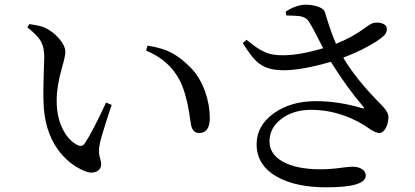

<svg xmlns="http://www.w3.org/2000/svg" viewBox="-20 -776 1771 820"><path d="M338 -47Q271 -76 226 -139Q169 -220 166 -339Q164 -384 167 -470Q169 -513 169 -531Q169 -573 156 -597Q141 -625 97 -659L105 -673Q151 -667 171 -658Q202 -644 229 -615Q259 -582 259 -554Q259 -536 246 -492Q222 -409 222 -346Q222 -271 252 -217Q276 -174 310 -157Q331 -146 343 -165Q374 -211 433 -338L457 -328Q455 -321 450 -307Q407 -178 404 -150Q400 -121 408 -98Q412 -85 412 -76Q412 -52 391 -43Q369 -33 338 -47ZM831 -208Q803 -208 796 -242Q795 -249 792 -267Q778 -371 749 -430Q705 -518 604 -560L610 -581Q674 -572 719 -547Q756 -526 794.5 -487Q833 -448 856 -385Q876 -327 876 -273Q876 -208 831 -208Z M1374 24Q1244 24 1165 -20Q1076 -69 1076 -160Q1076 -239 1148.5 -291.5Q1221 -344 1329 -344Q1426 -344 1526 -314Q1534 -312 1535 -313.5Q1536 -315 1531 -321Q1461 -403 1393 -512Q1272 -477 1196 -476Q1127 -475 1089 -503Q1057 -526 1017 -592L1033 -606Q1080 -567 1108 -555Q1141 -539 1191 -540Q1259 -540 1360 -570Q1357 -576 1351 -588Q1316 -658 1299 -684Q1288 -701 1266 -706Q1251 -709 1206 -710Q1204 -710 1203 -710L1200 -727Q1248 -756 1285 -756Q1316 -756 1340 -747Q1364 -738 1368 -723Q1393 -638 1415 -589Q1484 -616 1542 -659Q1561 -673 1569 -676Q1583 -681 1600 -679Q1618 -676 1627 -667Q1634 -657 1631.5 -644.5Q1629 -632 1618 -622Q1596 -602 1550 -577Q1500 -550 1446 -530Q1501 -436 1608 -329Q1638 -299 1639 -278Q1639 -253 1629 -232Q1617 -208 1600 -208Q1583 -208 1552 -230Q1542 -237 1536 -241Q1427 -307 1309 -307Q1233 -307 1182 -268.5Q1131 -230 1131 -172Q1131 -118 1187 -86Q1246 -53 1349 -53Q1390 -53 1442 -60Q1472 -64 1485 -64Q1510 -64 1526 -54Q1542 -44 1542 -26Q1542 24 1374 24Z"/></svg>

Font: GenRyuMin TW M
Style: Regular
Weight: 500
Version: Version 1.501;PS 1;hotconv 16.6.51;makeotf.lib2.5.65220